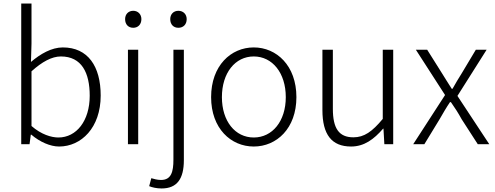

<svg xmlns="http://www.w3.org/2000/svg" viewBox="-20 -815 2800 1085"><path d="M314 13C439 13 549 -93 549 -275C549 -440 477 -547 335 -547C271 -547 208 -510 155 -465L158 -568V-795H100V0H147L154 -54H157C205 -13 264 13 314 13ZM310 -38C270 -38 213 -55 158 -103V-412C218 -466 273 -496 324 -496C442 -496 487 -403 487 -274C487 -132 412 -38 310 -38Z M703 0H761V-534H703ZM733 -658C759 -658 779 -676 779 -707C779 -735 759 -754 733 -754C706 -754 687 -735 687 -707C687 -676 706 -658 733 -658Z M893 250C981 250 1019 195 1019 90V-534H960V88C960 155 948 202 890 202C869 202 849 196 835 192L823 237C839 244 866 250 893 250ZM988 -658C1015 -658 1035 -676 1035 -707C1035 -735 1015 -754 988 -754C961 -754 942 -735 942 -707C942 -676 961 -658 988 -658Z M1414 13C1543 13 1655 -89 1655 -266C1655 -444 1543 -547 1414 -547C1285 -547 1173 -444 1173 -266C1173 -89 1285 13 1414 13ZM1414 -38C1309 -38 1234 -130 1234 -266C1234 -403 1309 -496 1414 -496C1519 -496 1595 -403 1595 -266C1595 -130 1519 -38 1414 -38Z M1964 13C2038 13 2093 -28 2145 -88H2147L2152 0H2202V-534H2143V-143C2083 -71 2038 -39 1977 -39C1895 -39 1861 -90 1861 -200V-534H1802V-193C1802 -55 1854 13 1964 13Z M2315 0H2378L2464 -141C2483 -174 2502 -207 2523 -238H2528C2550 -207 2571 -174 2589 -141L2680 0H2745L2565 -273L2730 -534H2669L2590 -402C2571 -373 2555 -344 2537 -313H2533C2514 -344 2494 -373 2477 -402L2394 -534H2330L2495 -278Z"/></svg>

Font: Noto Sans CJK SC Light
Style: Regular
Weight: 300
Designer: Ryoko NISHIZUKA 西塚涼子 (kana, bopomofo & ideographs); Paul D. Hunt (Latin, Greek & Cyrillic); Sandoll Communications 산돌커뮤니
Foundry: Adobe
Version: Version 2.004;hotconv 1.0.118;makeotfexe 2.5.65603